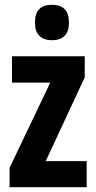

<svg xmlns="http://www.w3.org/2000/svg" viewBox="-20 -782 401 802"><path d="M197 -762C148 -762 126 -737 126 -687C126 -639 151 -614 197 -614C244 -614 268 -639 268 -687C268 -736 246 -762 197 -762ZM342 0V-109H171L334 -459V-547H30V-437H190L20 -81V0Z"/></svg>

Font: Noto Sans Ethiopic ExtraCondensed
Style: Bold
Weight: 700
Width: 2
Designer: Monotype Design Team
Foundry: Monotype Imaging Inc.
Version: Version 2.102